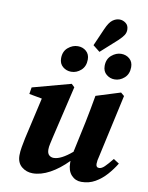

<svg xmlns="http://www.w3.org/2000/svg" viewBox="-97 -958 802 1042"><g transform="rotate(10 304.0 -437.0)"><path d="M424 15Q391 15 369 -9Q347 -33 347 -76Q347 -79 347 -82Q347 -85 347 -87Q299 -38 250 -11.5Q201 15 156 15Q121 15 95 -6.5Q69 -28 69 -69Q69 -91 73.5 -115.5Q78 -140 83 -165L135 -393L64 -406L70 -443L281 -500L298 -484L230 -195Q226 -176 222 -159Q218 -142 218 -128Q218 -106 228.5 -96.5Q239 -87 254 -87Q294 -87 355 -139Q355 -142 355.5 -144.5Q356 -147 357 -150L391 -309Q399 -346 405.5 -383Q412 -420 419 -458L553 -500L572 -484L496 -139Q489 -114 489 -96Q489 -76 506 -76Q520 -76 536 -91.5Q552 -107 577 -138L608 -118Q588 -85 561 -54.5Q534 -24 500 -4.5Q466 15 424 15ZM266 -564Q240 -564 220 -580.5Q200 -597 200 -627Q200 -665 225 -686Q250 -707 279 -707Q306 -707 325 -690.5Q344 -674 344 -645Q344 -607 320 -585.5Q296 -564 266 -564ZM399 -697 361 -727 403 -823Q420 -862 438.5 -875.5Q457 -889 477 -889Q495 -889 511 -877Q527 -865 527 -841Q527 -825 518.5 -811.5Q510 -798 489 -778ZM505 -564Q480 -564 460 -580.5Q440 -597 440 -627Q440 -665 465 -686Q490 -707 518 -707Q545 -707 564 -690.5Q583 -674 583 -645Q583 -607 559 -585.5Q535 -564 505 -564Z"/></g></svg>

Font: Source Serif Pro
Style: Bold Italic
Weight: 700
Italic angle: -12°
Designer: Frank Grießhammer
Foundry: Adobe Systems Incorporated
Version: Version 3.001;hotconv 1.0.111;makeotfexe 2.5.65597